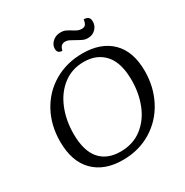

<svg xmlns="http://www.w3.org/2000/svg" viewBox="-205 -1072 1203 1251"><g transform="rotate(-30 396.0 -447.0)"><path d="M66 -293Q66 -415 118.5 -512Q171 -609 265 -664Q359 -719 478 -719Q617 -719 695.5 -641.5Q774 -564 774 -417Q774 -297 722 -198Q670 -99 576 -42Q482 15 362 15Q223 15 144.5 -64.5Q66 -144 66 -293ZM670 -408Q670 -539 613 -603Q556 -667 458 -667Q369 -667 303 -616.5Q237 -566 202 -480.5Q167 -395 167 -292Q167 -166 221 -103Q275 -40 376 -40Q470 -40 536.5 -91Q603 -142 636.5 -226Q670 -310 670 -408ZM484 -816Q460 -830 447 -836Q434 -842 419 -842Q383 -842 375 -799Q338 -799 338 -834Q338 -864 362.5 -886.5Q387 -909 424 -909Q445 -909 460 -902Q475 -895 496 -882Q513 -871 526.5 -865Q540 -859 556 -859Q576 -859 585 -870.5Q594 -882 597 -907Q620 -907 631 -897Q642 -887 642 -866Q642 -833 619 -810Q596 -787 561 -787Q541 -787 524.5 -794.5Q508 -802 484 -816Z"/></g></svg>

Font: Charmonman
Style: Bold
Weight: 700
Designer: Ekaluck Peanpanawate
Foundry: Cadson Demak Co.,Ltd.
Version: Version 1.000; ttfautohint (v1.6)